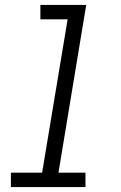

<svg xmlns="http://www.w3.org/2000/svg" viewBox="-20 -755 490 775"><path d="M24 0V-58H150L253 -677H143V-735H328L216 -58H325V0Z"/></svg>

Font: Iosevka Etoile Light Oblique
Style: Regular
Weight: 300
Italic angle: -9°
Designer: Belleve Invis
Foundry: Belleve Invis
Version: Version 15.5.2; ttfautohint (v1.8.4)